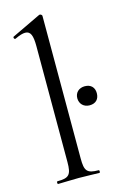

<svg xmlns="http://www.w3.org/2000/svg" viewBox="-113 -776 528 827"><g transform="rotate(-15 151.0 -362.5)"><path d="M40 0C64 0 97 -2 132 -2C168 -2 201 0 224 0C228 0 228 -12 224 -12C171 -12 162 -26 162 -81V-717C162 -721 156 -725 153 -725C151 -725 150 -725 148 -724L20 -663C14 -661 19 -649 25 -652C46 -662 60 -666 71 -666C95 -666 103 -645 103 -598V-81C103 -24 92 -12 40 -12C36 -12 36 0 40 0ZM259 -292C287 -292 302 -309 302 -335C302 -360 287 -377 259 -377C234 -377 215 -361 215 -335C215 -310 233 -292 259 -292Z"/></g></svg>

Font: Cormorant Garamond
Style: Regular
Weight: 400
Designer: Christian Thalmann (Catharsis Fonts)
Foundry: Catharsis Fonts
Version: Version 4.002;Glyphs 3.4 (3410)